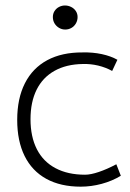

<svg xmlns="http://www.w3.org/2000/svg" viewBox="-20 -682 484 713"><path d="M279.8 11.2Q205.1 11.2 152.1 -17.8Q99.1 -46.9 71.5 -102.5Q43.9 -158.2 43.9 -236.8Q43.9 -316.4 72.5 -372.8Q101.1 -429.2 155.5 -458.5Q210 -487.8 286.6 -487.3Q324.2 -488.3 358.2 -481Q392.1 -473.6 416 -460L396.5 -418.5Q373 -431.6 344.5 -438.5Q315.9 -445.3 287.1 -444.3Q226.1 -443.4 182.4 -418.9Q138.7 -394.5 116 -348.9Q93.3 -303.2 93.3 -239.3Q93.3 -174.3 116.9 -127.9Q140.6 -81.5 186.3 -57.4Q231.9 -33.2 295.9 -33.2Q316.9 -33.2 347.2 -43.5Q377.4 -53.7 411.6 -71.8H412.1L428.7 -29.3Q396.5 -9.8 357.7 0.7Q318.8 11.2 279.8 11.2ZM222.2 -572.3Q210 -572.3 199.5 -578.4Q189 -584.5 182.6 -595Q176.3 -605.5 176.3 -618.7Q176.3 -631.3 182.6 -641.1Q189 -650.9 199.2 -656.2Q209.5 -661.6 221.2 -661.6Q233.4 -661.6 244.1 -656.2Q254.9 -650.9 261.5 -641.1Q268.1 -631.3 268.1 -618.7Q268.1 -606 262 -595.2Q255.9 -584.5 245.4 -578.4Q234.9 -572.3 222.2 -572.3Z"/></svg>

Font: DavidDev Light
Style: Regular
Weight: 300
Designer: David.dev
Foundry: David.dev
Version: Version 1.001;FEAKit 1.0